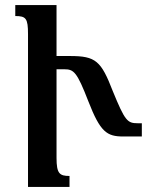

<svg xmlns="http://www.w3.org/2000/svg" viewBox="-20 -734 586 754"><path d="M253 -43C214 -43 202 -52 202 -114V-462H232C270 -462 282 -452 327 -336C374 -215 400 -198 464 -198H537V-250H521C480 -250 471 -259 423 -376C377 -495 356 -514 255 -514H202V-714H40V-671C82 -671 90 -662 90 -600V0H253Z"/></svg>

Font: Noto Serif Armenian Condensed Semi
Style: Regular
Weight: 600
Width: 3
Designer: Monotype Design Team
Foundry: Monotype Imaging Inc.
Version: Version 1.901